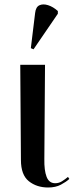

<svg xmlns="http://www.w3.org/2000/svg" viewBox="-20 -824 334 853"><path d="M194 9Q143 9 108 -19Q73 -47 73 -113L70 -536H180L177 -118Q176 -67 187 -38.5Q198 -10 225 -10Q242 -10 256 -19Q270 -28 282 -38L288 -29Q274 -16 250.5 -3.5Q227 9 194 9ZM129 -605 117 -610 136 -766Q139 -793 155 -800.5Q171 -808 193.5 -801Q216 -794 237 -775V-763Z"/></svg>

Font: Noto Serif Display SemiCondensed Medium
Style: Regular
Weight: 500
Width: 4
Designer: Monotype Design Team
Foundry: Monotype Imaging Inc.
Version: Version 2.009